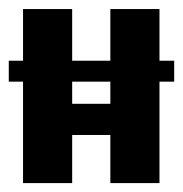

<svg xmlns="http://www.w3.org/2000/svg" viewBox="-29 -411 411 431"><path d="M133 -108H218.7V0H329V-227.7H362V-274.7H329V-390.7H218.7V-274.7H133V-390.7H22.7V-274.7H-9.3V-227.7H22.7V0H133ZM133 -178V-227.7H218.7V-178Z"/></svg>

Font: Jomhuria
Style: Regular
Weight: 400
Designer: Arabic design by Kourosh Beigpour, Latin design by Eben Sorkin, engineering by Lasse Fister and Khaled Hosney
Version: Version 1.0010